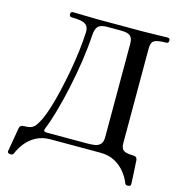

<svg xmlns="http://www.w3.org/2000/svg" viewBox="-123 -835 1010 1079"><g transform="rotate(15 382.0 -295.0)"><path d="M33 136Q16 134 18 123Q19 118 22 99Q25 80 29.5 56Q34 32 37 12.5Q40 -7 41 -12Q44 -36 67 -36Q93 -36 108 -41.5Q123 -47 134 -61.5Q145 -76 158 -102Q172 -131 187 -179Q202 -227 215.5 -285.5Q229 -344 240.5 -406.5Q252 -469 259 -528.5Q266 -588 268 -636Q269 -664 255.5 -676.5Q242 -689 219 -692.5Q196 -696 170 -696Q155 -696 155 -712Q155 -726 170 -726Q194 -726 234.5 -724.5Q275 -723 314 -723H576Q615 -723 654.5 -724.5Q694 -726 719 -726Q733 -726 733 -712Q733 -696 719 -696Q673 -696 652.5 -686.5Q632 -677 632 -639V-88Q632 -58 647 -47Q662 -36 702 -36Q727 -36 728 -12Q728 -4 729.5 16Q731 36 732 59.5Q733 83 734 101Q735 119 735 123Q735 135 721 136Q716 137 710 135.5Q704 134 701 127Q690 97 666.5 67Q643 37 607 17Q571 -3 521 -3H232Q183 -3 147 17Q111 37 88 67Q65 97 53 127Q51 133 45 135Q39 137 33 136ZM201 -34H439Q461 -34 480.5 -37Q500 -40 512.5 -53Q525 -66 525 -94V-639Q525 -670 510 -683Q495 -696 456 -696H376Q337 -696 322.5 -680Q308 -664 306 -626Q302 -556 290 -475.5Q278 -395 261 -315.5Q244 -236 224.5 -167.5Q205 -99 186 -53Q182 -42 186.5 -38Q191 -34 201 -34Z"/></g></svg>

Font: Zen Old Mincho SemiBold
Style: Regular
Weight: 600
Version: Version 1.500